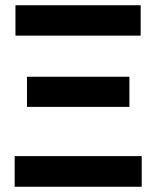

<svg xmlns="http://www.w3.org/2000/svg" viewBox="-20 -713 596 733"><path d="M39 -577V-693H517V-577ZM83 -305V-420H474V-305ZM36 0V-117H521V0Z"/></svg>

Font: Ubuntu Sans
Style: Bold
Weight: 700
Designer: Dalton Maag Ltd
Foundry: Dalton Maag Ltd
Version: Version 1.006; ttfautohint (v1.8.4.7-5d5b)